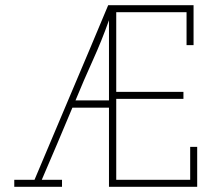

<svg xmlns="http://www.w3.org/2000/svg" viewBox="-20 -720 815 740"><path d="M219 0H35V-27H113Q184 -196 255 -363Q326 -530 397 -700H726V-546H699V-673H428V-366H687V-339H428V-27H713V-154H740V0H400V-305H259Q230 -235 200.5 -166Q171 -97 141 -27H219ZM400 -642Q372 -563 337.5 -487Q303 -411 271 -333H400Z"/></svg>

Font: Josefin Slab Light
Style: Regular
Weight: 300
Designer: Santiago Orozco
Foundry: Typemade
Version: Version 2.000